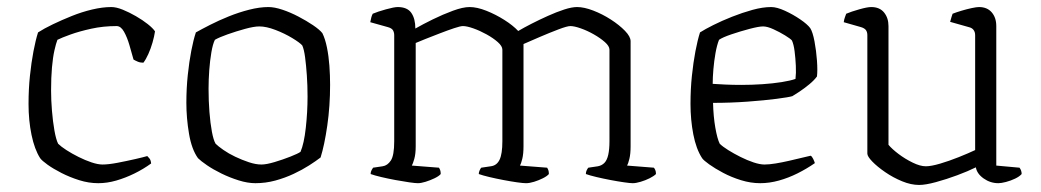

<svg xmlns="http://www.w3.org/2000/svg" viewBox="-20 -520 2954 545"><path d="M259 0Q232 0 205 -8.5Q178 -17 154.5 -29Q131 -41 115 -52.5Q99 -64 94 -71Q78 -96 69.5 -137Q61 -178 61 -225Q61 -267 65 -305Q69 -343 75 -374.5Q81 -406 88 -428Q105 -439 130 -451Q155 -463 183.5 -474.5Q212 -486 241.5 -493Q271 -500 296 -500Q310 -500 328.5 -492.5Q347 -485 366 -474Q385 -463 399.5 -451.5Q414 -440 420 -431Q418 -417 413 -399.5Q408 -382 401 -366.5Q394 -351 387 -342Q378 -342 371 -345Q364 -348 359 -351Q354 -369 347.5 -391.5Q341 -414 332 -430Q323 -446 311 -446Q273 -446 239 -438.5Q205 -431 180 -422Q155 -413 143 -407Q139 -397 134.5 -377Q130 -357 127.5 -328.5Q125 -300 125 -263Q125 -236 127.5 -205.5Q130 -175 134.5 -149.5Q139 -124 145 -112Q153 -104 168.5 -94Q184 -84 203 -74.5Q222 -65 240 -59Q258 -53 271 -53Q288 -53 314 -58Q340 -63 364 -68.5Q388 -74 398 -77Q400 -75 404 -70.5Q408 -66 409 -56Q387 -40 361.5 -27.5Q336 -15 310 -7.5Q284 0 259 0Z M705 0Q683 0 657.5 -8Q632 -16 608.5 -27.5Q585 -39 567.5 -51Q550 -63 542 -71Q524 -96 516.5 -140.5Q509 -185 509 -228Q509 -269 513 -307Q517 -345 523 -376Q529 -407 536 -428Q552 -437 576.5 -449.5Q601 -462 629.5 -473.5Q658 -485 687.5 -492.5Q717 -500 742 -500Q759 -500 781.5 -492.5Q804 -485 827 -473Q850 -461 868.5 -448.5Q887 -436 895 -426Q903 -410 908 -385.5Q913 -361 915 -333.5Q917 -306 917 -279Q917 -219 909 -163.5Q901 -108 890 -73Q877 -63 857.5 -50.5Q838 -38 813.5 -26.5Q789 -15 761.5 -7.5Q734 0 705 0ZM722 -53Q736 -53 759.5 -60Q783 -67 804.5 -75.5Q826 -84 833 -89Q843 -112 848 -157Q853 -202 853 -246Q853 -277 851 -306Q849 -335 846 -357.5Q843 -380 838 -391Q831 -399 809.5 -412Q788 -425 762 -435Q736 -445 716 -445Q701 -445 675.5 -438Q650 -431 626 -422.5Q602 -414 590 -407Q584 -395 580 -371.5Q576 -348 574 -321Q572 -294 572 -268Q572 -234 574.5 -202Q577 -170 581.5 -146Q586 -122 592 -112Q599 -105 614 -94.5Q629 -84 648 -75Q667 -66 686.5 -59.5Q706 -53 722 -53Z M1166 0Q1159 0 1141.5 -2.5Q1124 -5 1102.5 -9Q1081 -13 1062 -17.5Q1043 -22 1032 -26Q1032 -32 1035 -37.5Q1038 -43 1039 -44L1066 -48Q1080 -50 1089.5 -64.5Q1099 -79 1099 -119V-420Q1099 -428 1095.5 -434Q1092 -440 1081 -443L1031 -457Q1033 -466 1034 -470.5Q1035 -475 1038 -481Q1052 -487 1075.5 -493.5Q1099 -500 1109 -500Q1136 -500 1147.5 -483.5Q1159 -467 1159 -439Q1180 -451 1208.5 -465Q1237 -479 1265.5 -489.5Q1294 -500 1313 -500Q1334 -500 1360.5 -489.5Q1387 -479 1411.5 -463.5Q1436 -448 1451 -432Q1466 -441 1488.5 -452.5Q1511 -464 1535.5 -475Q1560 -486 1581.5 -493Q1603 -500 1618 -500Q1638 -500 1664 -490Q1690 -480 1714 -464.5Q1738 -449 1754 -432.5Q1770 -416 1770 -403V-105Q1770 -83 1766.5 -69Q1763 -55 1760 -50L1836 -44Q1838 -42 1840 -37.5Q1842 -33 1842 -26Q1836 -20 1824 -14Q1812 -8 1798.5 -4Q1785 0 1776 0Q1769 0 1751.5 -2.5Q1734 -5 1713 -9Q1692 -13 1673 -17.5Q1654 -22 1643 -26Q1643 -32 1645.5 -37Q1648 -42 1650 -44L1677 -48Q1688 -50 1695.5 -57.5Q1703 -65 1706.5 -80.5Q1710 -96 1710 -119V-379Q1710 -389 1697 -400.5Q1684 -412 1665.5 -422.5Q1647 -433 1628.5 -439.5Q1610 -446 1599 -446Q1590 -446 1565 -436.5Q1540 -427 1512 -415Q1484 -403 1466 -395V-105Q1466 -83 1462.5 -69Q1459 -55 1456 -50L1533 -44Q1535 -41 1536.5 -37Q1538 -33 1538 -26Q1533 -20 1521 -14Q1509 -8 1496 -4Q1483 0 1473 0Q1465 0 1447.5 -2.5Q1430 -5 1409 -9Q1388 -13 1369 -17.5Q1350 -22 1339 -26Q1339 -31 1341.5 -36.5Q1344 -42 1346 -44L1373 -48Q1390 -50 1398 -66.5Q1406 -83 1406 -119V-379Q1406 -389 1393 -400.5Q1380 -412 1361 -422.5Q1342 -433 1323.5 -439.5Q1305 -446 1294 -446Q1287 -446 1269 -440Q1251 -434 1229 -425.5Q1207 -417 1188 -409.5Q1169 -402 1160 -398V-105Q1160 -83 1156 -69Q1152 -55 1149 -50L1226 -44Q1228 -41 1229.5 -37Q1231 -33 1231 -26Q1226 -20 1213.5 -14Q1201 -8 1188 -4Q1175 0 1166 0Z M2138 0Q2111 0 2083.5 -8.5Q2056 -17 2032.5 -29.5Q2009 -42 1993 -53.5Q1977 -65 1973 -71Q1956 -97 1948 -138.5Q1940 -180 1940 -225Q1940 -267 1944 -305Q1948 -343 1954 -374.5Q1960 -406 1967 -428Q1981 -437 2005 -449Q2029 -461 2058 -472.5Q2087 -484 2116 -492Q2145 -500 2169 -500Q2185 -500 2208 -489.5Q2231 -479 2251.5 -465Q2272 -451 2280 -440Q2287 -429 2292 -402.5Q2297 -376 2299 -348Q2301 -320 2299 -303Q2291 -292 2277 -280.5Q2263 -269 2249.5 -260Q2236 -251 2229 -247Q2219 -244 2184.5 -239.5Q2150 -235 2102 -231.5Q2054 -228 2004 -228Q2005 -189 2010.5 -157.5Q2016 -126 2023 -112Q2031 -104 2047 -94Q2063 -84 2082 -74.5Q2101 -65 2119 -59Q2137 -53 2150 -53Q2163 -53 2181.5 -56Q2200 -59 2219.5 -63.5Q2239 -68 2255.5 -72Q2272 -76 2281 -78Q2285 -76 2288.5 -68.5Q2292 -61 2293 -57Q2270 -41 2244 -28Q2218 -15 2191 -7.5Q2164 0 2138 0ZM2084 -279Q2114 -279 2144 -281Q2174 -283 2199 -287Q2224 -291 2238 -296Q2240 -312 2239 -333.5Q2238 -355 2235.5 -374.5Q2233 -394 2228 -405Q2224 -410 2208.5 -419.5Q2193 -429 2175.5 -437Q2158 -445 2146 -445Q2134 -445 2107.5 -438Q2081 -431 2056 -422.5Q2031 -414 2021 -407Q2015 -392 2011 -369.5Q2007 -347 2005 -323.5Q2003 -300 2003 -282Q2017 -281 2038.5 -280Q2060 -279 2084 -279Z M2589 5Q2566 5 2540.5 -5.5Q2515 -16 2492.5 -31.5Q2470 -47 2456 -61.5Q2442 -76 2442 -84V-420Q2442 -429 2438 -434.5Q2434 -440 2424 -443L2375 -457Q2376 -465 2378.5 -471.5Q2381 -478 2382 -481Q2396 -487 2419 -493.5Q2442 -500 2453 -500Q2477 -500 2489.5 -484.5Q2502 -469 2502 -446V-109Q2512 -97 2530.5 -83Q2549 -69 2570.5 -58.5Q2592 -48 2608 -48Q2623 -48 2648.5 -55.5Q2674 -63 2701.5 -74Q2729 -85 2748 -94V-420Q2748 -429 2743.5 -435Q2739 -441 2730 -443L2677 -458Q2679 -466 2681 -472Q2683 -478 2684 -481Q2694 -485 2709 -489.5Q2724 -494 2738 -497Q2752 -500 2759 -500Q2782 -500 2795 -485Q2808 -470 2808 -446V-50L2874 -44Q2877 -40 2878.5 -35.5Q2880 -31 2880 -26Q2874 -19 2861.5 -13Q2849 -7 2835.5 -3.5Q2822 0 2814 0Q2791 0 2772 -13.5Q2753 -27 2750 -45Q2728 -34 2697 -22.5Q2666 -11 2636.5 -3Q2607 5 2589 5Z"/></svg>

Font: Texturina 12pt Thin
Style: Regular
Weight: 250
Designer: Guillermo Torres Carreño
Foundry: Omnibus-Type
Version: Version 1.002